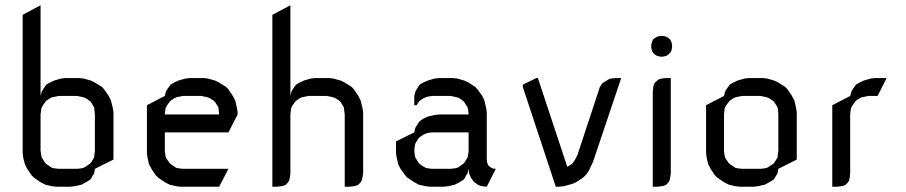

<svg xmlns="http://www.w3.org/2000/svg" viewBox="-20 -708 3434 728"><path d="M65.9 -128.9V-651.9L133.8 -688V-344.2L138.2 -359.9L143.1 -369.1L151.9 -381.8L155.8 -387.2L168.9 -395L186 -402.8L211.9 -410.2L229 -412.1H280.8L296.9 -410.2L324.2 -402.8L339.8 -395L367.2 -377.9L375 -369.1L392.1 -344.2L400.9 -326.2L407.2 -300.8L410.2 -283.2V-103L339.8 -67.9L336.9 -50.8L332 -43L324.2 -28.8L318.8 -24.9L306.2 -17.1L289.1 -7.8L263.2 -2L246.1 0H194.8L176.8 -2L151.9 -7.8L133.8 -17.1L108.9 -34.2L100.1 -43L83 -67.9L74.2 -85.9L67.9 -110.8ZM133.8 -137.2 136.2 -120.1 138.2 -110.8 143.1 -103 151.9 -89.8 155.8 -85.9 168.9 -77.1 176.8 -71.8 186 -69.8 203.1 -67.9H272L289.1 -69.8L296.9 -71.8L306.2 -77.1L318.8 -85.9L324.2 -89.8L332 -103L336.9 -110.8L337.9 -120.1L339.8 -137.2V-273.9L337.9 -292L336.9 -300.8L332 -309.1L324.2 -321.8L318.8 -326.2L306.2 -335L296.9 -338.9L289.1 -340.8L272 -344.2H203.1L186 -340.8L176.8 -338.9L168.9 -335L155.8 -326.2L151.9 -321.8L143.1 -309.1L138.2 -300.8L136.2 -292L133.8 -273.9Z M537.1 -128.9V-309.1L605 -344.2L608.9 -359.9L613.8 -369.1L623 -381.8L627 -387.2L640.1 -395L656.7 -402.8L683.1 -410.2L700.2 -412.1H752L768.1 -410.2L794.9 -402.8L811 -395L837.9 -377.9L846.2 -369.1L862.8 -344.2L872.1 -326.2L877.9 -300.8L880.9 -283.2V-273.9L846.2 -206.1H605V-137.2L606.9 -120.1L608.9 -110.8L613.8 -103L623 -89.8L627 -85.9L640.1 -77.1L647.9 -71.8L656.7 -69.8L673.8 -67.9H846.2L811 0H666L647.9 -2L623 -7.8L605 -17.1L580.1 -34.2L570.8 -43L554.2 -67.9L544.9 -85.9L539.1 -110.8ZM605 -273.9H811L809.1 -292L808.1 -300.8L803.2 -309.1L794.9 -321.8L790 -326.2L776.9 -335L768.1 -338.9L759.8 -340.8L743.2 -344.2H673.8L656.7 -340.8L647.9 -338.9L640.1 -335L627 -326.2L623 -321.8L613.8 -309.1L608.9 -300.8L606.9 -292Z M1012.7 0V-651.9L1081.1 -688V-344.2L1085 -359.9L1089.8 -369.1L1098.6 -381.8L1103 -387.2L1115.7 -395L1132.8 -402.8L1158.7 -410.2L1175.8 -412.1H1228L1243.7 -410.2L1271 -402.8L1287.1 -395L1314 -377.9L1321.8 -369.1L1338.9 -344.2L1347.7 -326.2L1354 -300.8L1356.9 -283.2V-50.8L1354 -34.2L1352.1 -24.9L1347.7 -17.1L1338.9 -7.8L1330.1 -3.9L1321.8 -2L1304.7 0H1287.1V-273.9L1284.7 -292L1283.7 -300.8L1278.8 -309.1L1271 -321.8L1266.1 -326.2L1252.9 -335L1243.7 -338.9L1235.8 -340.8L1218.8 -344.2H1149.9L1132.8 -340.8L1124 -338.9L1115.7 -335L1103 -326.2L1098.6 -321.8L1089.8 -309.1L1085 -300.8L1083 -292L1081.1 -273.9V-50.8L1079.1 -34.2L1076.7 -24.9L1072.8 -17.1L1064 -7.8L1055.7 -3.9L1046.9 -2L1029.8 0Z M1481.4 -128.9V-171.9L1550.8 -206.1L1554.7 -223.1L1559.6 -231L1567.9 -244.1L1571.8 -249L1584.5 -257.8L1602.5 -266.1L1627.9 -272L1645.5 -273.9H1756.8L1754.9 -292L1752.9 -300.8L1747.6 -309.1L1739.7 -321.8L1734.9 -326.2L1722.7 -335L1713.9 -338.9L1704.6 -340.8L1688.5 -344.2H1618.7L1602.5 -341.8L1593.8 -338.9L1584.5 -335L1571.8 -326.2L1567.9 -321.8L1559.6 -309.1H1550.8V-344.2L1554.7 -359.9L1559.6 -369.1L1567.9 -381.8L1571.8 -387.2L1584.5 -395L1602.5 -402.8L1627.9 -410.2L1645.5 -412.1H1696.8L1713.9 -410.2L1739.7 -402.8L1756.8 -395L1782.7 -377.9L1790.5 -369.1L1808.6 -344.2L1816.9 -326.2L1822.8 -300.8L1825.7 -283.2V-103L1826.7 -94.2L1827.6 -89.8L1831.5 -81.1L1837.9 -75.2L1846.7 -69.8L1850.6 -68.8L1859.9 -67.9L1825.7 0L1808.6 -2L1799.8 -3.9L1791.5 -7.8L1778.8 -17.1L1774.9 -21L1765.6 -34.2L1761.7 -43L1758.8 -50.8L1756.8 -67.9L1752.9 -50.8L1747.6 -43L1739.7 -28.8L1734.9 -24.9L1722.7 -17.1L1704.6 -7.8L1679.7 -2L1661.6 0H1610.8L1593.8 -2L1567.9 -7.8L1550.8 -17.1L1524.9 -34.2L1516.6 -43L1498.5 -67.9L1489.7 -85.9L1483.9 -110.8ZM1550.8 -137.2 1552.7 -120.1 1554.7 -110.8 1559.6 -103 1567.9 -89.8 1571.8 -85.9 1584.5 -77.1 1593.8 -71.8 1602.5 -69.8 1618.7 -67.9H1688.5L1704.6 -69.8L1713.9 -71.8L1722.7 -77.1L1734.9 -85.9L1739.7 -89.8L1747.6 -103L1752.9 -110.8L1754.9 -120.1L1756.8 -137.2V-206.1H1618.7L1602.5 -204.1L1593.8 -201.2L1584.5 -196.8L1571.8 -188L1567.9 -185.1L1559.6 -171.9L1554.7 -163.1L1552.7 -153.8Z M1962.4 -377.9V-387.2L2013.7 -412.1H2019.5L2130.4 -77.1L2131.3 -75.2L2133.8 -77.1L2147.5 -85.9L2151.4 -89.8L2160.6 -103L2169.4 -120.1L2254.4 -377.9L2262.7 -391.1L2267.6 -395L2280.8 -402.8L2289.6 -408.2L2297.4 -410.2L2314.5 -412.1H2335.4L2228.5 -94.2L2212.4 -60.1L2203.6 -46.9L2190.4 -34.2L2164.6 -17.1L2151.4 -11.2L2117.7 -2L2099.6 0H2087.4Z M2449.2 -527.8V-537.1L2451.2 -545.9L2452.1 -549.8L2457 -559.1L2463.4 -564L2471.2 -568.8L2475.1 -569.8L2484.4 -571.8H2493.2L2502.4 -569.8L2506.3 -568.8L2514.2 -564L2520 -559.1L2525.4 -549.8L2526.4 -545.9L2528.3 -537.1V-527.8L2526.4 -519L2525.4 -515.1L2520 -506.8L2514.2 -501L2506.3 -496.1L2502.4 -495.1L2493.2 -493.2H2484.4L2475.1 -495.1L2471.2 -496.1L2463.4 -501L2457 -506.8L2452.1 -515.1L2451.2 -519ZM2455.1 0V-359.9L2457 -377.9L2459 -387.2L2463.4 -395L2472.2 -402.8L2480 -408.2L2489.3 -410.2L2506.3 -412.1H2523.4V-50.8L2521 -34.2L2519 -24.9L2515.1 -17.1L2506.3 -7.8L2498 -3.9L2489.3 -2L2472.2 0Z M2657.2 -128.9V-309.1L2725.1 -344.2L2729 -359.9L2733.9 -369.1L2743.2 -381.8L2747.1 -387.2L2760.3 -395L2776.9 -402.8L2803.2 -410.2L2820.3 -412.1H2872.1L2888.2 -410.2L2915 -402.8L2931.2 -395L2958 -377.9L2966.3 -369.1L2982.9 -344.2L2992.2 -326.2L2998 -300.8L3001 -283.2V-103L2931.2 -67.9L2928.2 -50.8L2923.3 -43L2915 -28.8L2910.2 -24.9L2897 -17.1L2879.9 -7.8L2854 -2L2836.9 0H2786.1L2768.1 -2L2743.2 -7.8L2725.1 -17.1L2700.2 -34.2L2690.9 -43L2674.3 -67.9L2665 -85.9L2659.2 -110.8ZM2725.1 -137.2 2727.1 -120.1 2729 -110.8 2733.9 -103 2743.2 -89.8 2747.1 -85.9 2760.3 -77.1 2768.1 -71.8 2776.9 -69.8 2793.9 -67.9H2863.3L2879.9 -69.8L2888.2 -71.8L2897 -77.1L2910.2 -85.9L2915 -89.8L2923.3 -103L2928.2 -110.8L2929.2 -120.1L2931.2 -137.2V-273.9L2930.2 -292L2928.2 -300.8L2923.3 -309.1L2915 -321.8L2910.2 -326.2L2897 -335L2888.2 -338.9L2879.9 -340.8L2863.3 -344.2H2793.9L2776.9 -340.8L2768.1 -338.9L2760.3 -335L2747.1 -326.2L2743.2 -321.8L2733.9 -309.1L2729 -300.8L2727.1 -292L2725.1 -273.9Z M3135.7 0V-309.1L3203.6 -344.2L3208 -359.9L3212.9 -369.1L3221.7 -381.8L3225.6 -387.2L3238.8 -395L3255.9 -402.8L3281.7 -410.2L3298.8 -412.1H3341.8L3307.6 -344.2H3272.9L3255.9 -340.8L3246.6 -338.9L3238.8 -335L3225.6 -326.2L3221.7 -321.8L3212.9 -309.1L3208 -300.8L3205.6 -292L3203.6 -273.9V-50.8L3201.7 -34.2L3199.7 -24.9L3195.8 -17.1L3187 -7.8L3178.7 -3.9L3169.9 -2L3152.8 0Z"/></svg>

Font: Petahja
Style: Regular
Weight: 400
Designer: T. Christopher White
Version: Version 1.1